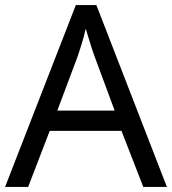

<svg xmlns="http://www.w3.org/2000/svg" viewBox="-20 -737 679 757"><path d="M545 0 459 -221H176L91 0H0L279 -717H360L638 0ZM352 -517Q349 -525 342 -546Q335 -567 328.5 -589.5Q322 -612 318 -624Q311 -593 302 -563.5Q293 -534 287 -517L206 -301H432Z"/></svg>

Font: Noto Sans Old South Arabian
Style: Regular
Weight: 400
Designer: Monotype Design Team
Foundry: Monotype Imaging Inc.
Version: Version 2.001; ttfautohint (v1.8.4.7-5d5b)